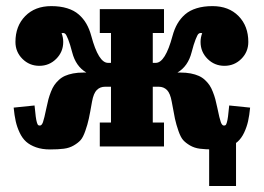

<svg xmlns="http://www.w3.org/2000/svg" viewBox="-20 -479 863 628"><path d="M664.1 -24.4H752V129.4H664.1ZM186.8 -341.8Q186.8 -309.3 163.9 -286.5Q141.1 -263.7 108.6 -263.7Q76.2 -263.7 53.3 -286.5Q30.5 -309.3 30.5 -341.8Q30.5 -393.8 62.5 -426.4Q94.5 -459 147.7 -459Q177 -459 199.6 -452Q222.2 -445.1 237.4 -431.8Q252.7 -418.5 262.6 -401.2Q272.5 -384 278.6 -361.3Q302.2 -273.4 333.3 -273.4H343V-371.1H306.4V-449.2H516.4V-371.1H479.7V-273.4H489.5Q520.5 -273.4 544.2 -361.3Q550.3 -384 560.2 -401.2Q570.1 -418.5 585.3 -431.8Q600.6 -445.1 623.2 -452Q645.8 -459 675 -459Q728.3 -459 760.3 -426.4Q792.2 -393.8 792.2 -341.8Q792.2 -309.3 769.4 -286.5Q746.6 -263.7 714.1 -263.7Q681.6 -263.7 658.8 -286.5Q636 -309.3 636 -341.8Q636 -356.7 641.4 -370.6Q638.7 -371.1 636 -371.1Q632.1 -371.1 628.9 -368Q625.7 -365 619.8 -350.2Q613.8 -335.4 606.7 -307.9Q595 -262 560.3 -241.7H570.1Q588.6 -241.7 603.8 -238.8Q618.9 -235.8 630.1 -230.8Q641.4 -225.8 650.3 -217.5Q659.2 -209.2 665.2 -200.4Q671.1 -191.7 676.1 -178.8Q681.2 -166 684.3 -154.4Q687.5 -142.8 690.7 -127Q698.2 -90.3 702.3 -79.3Q706.3 -68.4 712.2 -68.4Q716.1 -68.4 718 -69.9Q720 -71.5 722 -78.4Q724.1 -85.2 725.8 -97.9Q727.5 -110.6 729.7 -134L798.1 -127Q795.7 -101.6 791.4 -82.5Q787.1 -63.5 778.6 -45.3Q770 -27.1 757.3 -15.6Q744.6 -4.2 724.9 2.8Q705.1 9.8 679.2 9.8Q652.1 9.8 633.9 7.4Q615.7 5.1 601.4 -3.3Q587.2 -11.7 579.1 -20.8Q571 -29.8 563.7 -50.7Q556.4 -71.5 552.2 -90.8Q548.1 -110.1 541.7 -146.5Q536.9 -173.8 526.1 -184.6Q515.4 -195.3 499.3 -195.3H479.7V-78.1H516.4V0H306.4V-78.1H343V-195.3H323.5Q307.4 -195.3 296.6 -184.6Q285.9 -173.8 281 -146.5Q274.7 -110.1 270.5 -90.8Q266.4 -71.5 259 -50.7Q251.7 -29.8 243.7 -20.8Q235.6 -11.7 221.3 -3.3Q207 5.1 188.8 7.4Q170.7 9.8 143.6 9.8Q117.7 9.8 97.9 2.8Q78.1 -4.2 65.4 -15.6Q52.7 -27.1 44.2 -45.3Q35.6 -63.5 31.4 -82.5Q27.1 -101.6 24.7 -127L93 -134Q95.2 -110.6 96.9 -97.9Q98.6 -85.2 100.7 -78.4Q102.8 -71.5 104.7 -69.9Q106.7 -68.4 110.6 -68.4Q116.5 -68.4 120.5 -79.3Q124.5 -90.3 132.1 -127Q135.3 -142.8 138.4 -154.4Q141.6 -166 146.6 -178.8Q151.6 -191.7 157.6 -200.4Q163.6 -209.2 172.5 -217.5Q181.4 -225.8 192.6 -230.8Q203.9 -235.8 219 -238.8Q234.1 -241.7 252.7 -241.7H262.5Q227.8 -262 216.1 -307.9Q209 -335.4 203 -350.2Q197 -365 193.8 -368Q190.7 -371.1 186.8 -371.1Q184.1 -371.1 181.4 -370.6Q186.8 -356.7 186.8 -341.8Z"/></svg>

Font: Orelega One
Style: Regular
Weight: 400
Version: Version 1.1 ; ttfautohint (v1.8.3)